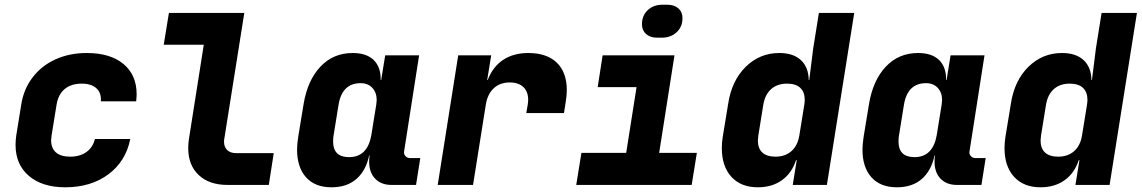

<svg xmlns="http://www.w3.org/2000/svg" viewBox="-20 -785 4846 815"><path d="M46 -170Q46 -189 49 -210L70 -340Q80 -406 118 -456Q156 -506 215.5 -533Q275 -560 348 -560Q448 -560 504 -513.5Q560 -467 560 -385Q560 -375 558 -355H408Q411 -390 389.5 -410Q368 -430 327 -430Q282 -430 254.5 -407Q227 -384 220 -340L199 -210Q197 -196 197 -190Q197 -156 217.5 -138Q238 -120 278 -120Q319 -120 346.5 -139.5Q374 -159 383 -195H533Q514 -100 440 -45Q366 10 257 10Q159 10 102.5 -38.5Q46 -87 46 -170Z M946 0Q868 0 823.5 -42Q779 -84 779 -156Q779 -176 782 -195L845 -595H675L697 -730H1017L932 -195Q931 -191 931 -183Q931 -161 944.5 -148Q958 -135 982 -135H1142L1121 0Z M1764 -114 1746 0H1642Q1598 0 1572.5 -26.5Q1547 -53 1547 -98Q1547 -116 1549 -125H1547Q1533 -60 1492.5 -25Q1452 10 1387 10Q1317 10 1279 -32.5Q1241 -75 1241 -150Q1241 -172 1246 -205L1269 -345Q1286 -445 1340.5 -502.5Q1395 -560 1477 -560Q1536 -560 1566.5 -530Q1597 -500 1596 -445H1598L1615 -550H1759L1695 -140Q1694 -130 1701.5 -122Q1709 -114 1720 -114ZM1577 -340Q1579 -354 1579 -360Q1579 -392 1560.5 -412Q1542 -432 1511 -432Q1432 -432 1417 -340L1396 -210Q1394 -201 1394 -184Q1394 -118 1462 -118Q1501 -118 1524.5 -141.5Q1548 -165 1556 -210Z M2386 -402Q2386 -380 2381 -350L2374 -305H2214L2220 -340Q2222 -354 2222 -361Q2222 -396 2201.5 -415.5Q2181 -435 2144 -435Q2102 -435 2075.5 -410Q2049 -385 2042 -340L1988 0H1838L1925 -550H2065L2048 -445H2050Q2072 -502 2116 -531Q2160 -560 2222 -560Q2301 -560 2343.5 -519Q2386 -478 2386 -402Z M2770 -625Q2740 -625 2722.5 -640.5Q2705 -656 2705 -682Q2705 -719 2729.5 -742Q2754 -765 2792 -765H2812Q2842 -765 2859.5 -749.5Q2877 -734 2877 -708Q2877 -671 2852 -648Q2827 -625 2789 -625ZM2916 0H2426L2448 -136H2638L2682 -415H2517L2538 -550H2843L2778 -136H2938Z M3456 -730H3606L3490 0H3345L3362 -105H3359Q3341 -50 3299 -20Q3257 10 3197 10Q3125 10 3084.5 -34.5Q3044 -79 3044 -156Q3044 -182 3048 -205L3071 -345Q3086 -443 3145.5 -501.5Q3205 -560 3288 -560Q3347 -560 3379.5 -530Q3412 -500 3413 -445H3415L3432 -580ZM3394 -340Q3396 -354 3396 -361Q3396 -394 3377 -412Q3358 -430 3321 -430Q3279 -430 3253 -406.5Q3227 -383 3220 -340L3199 -210Q3197 -194 3197 -189Q3197 -155 3216 -137.5Q3235 -120 3272 -120Q3313 -120 3339.5 -143.5Q3366 -167 3373 -210Z M4164 -114 4146 0H4042Q3998 0 3972.5 -26.5Q3947 -53 3947 -98Q3947 -116 3949 -125H3947Q3933 -60 3892.5 -25Q3852 10 3787 10Q3717 10 3679 -32.5Q3641 -75 3641 -150Q3641 -172 3646 -205L3669 -345Q3686 -445 3740.5 -502.5Q3795 -560 3877 -560Q3936 -560 3966.5 -530Q3997 -500 3996 -445H3998L4015 -550H4159L4095 -140Q4094 -130 4101.5 -122Q4109 -114 4120 -114ZM3977 -340Q3979 -354 3979 -360Q3979 -392 3960.5 -412Q3942 -432 3911 -432Q3832 -432 3817 -340L3796 -210Q3794 -201 3794 -184Q3794 -118 3862 -118Q3901 -118 3924.5 -141.5Q3948 -165 3956 -210Z M4656 -730H4806L4690 0H4545L4562 -105H4559Q4541 -50 4499 -20Q4457 10 4397 10Q4325 10 4284.5 -34.5Q4244 -79 4244 -156Q4244 -182 4248 -205L4271 -345Q4286 -443 4345.5 -501.5Q4405 -560 4488 -560Q4547 -560 4579.5 -530Q4612 -500 4613 -445H4615L4632 -580ZM4594 -340Q4596 -354 4596 -361Q4596 -394 4577 -412Q4558 -430 4521 -430Q4479 -430 4453 -406.5Q4427 -383 4420 -340L4399 -210Q4397 -194 4397 -189Q4397 -155 4416 -137.5Q4435 -120 4472 -120Q4513 -120 4539.5 -143.5Q4566 -167 4573 -210Z"/></svg>

Font: JetBrains Mono Extra Bold
Style: Italic
Weight: 800
Italic angle: -9°
Monospace: yes
Designer: Philipp Nurullin, Konstantin Bulenkov
Foundry: JetBrains
Version: 2.002